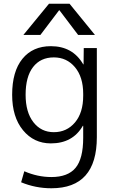

<svg xmlns="http://www.w3.org/2000/svg" viewBox="-20 -777 613 1027"><path d="M196 -590H105L242 -757H352L488 -590H398L298 -722H296ZM117 -270Q117 -177 158.5 -123.5Q200 -70 268 -70Q337 -70 381 -122Q425 -174 425 -265V-275Q425 -365 381 -417.5Q337 -470 268 -470Q197 -470 157 -418.5Q117 -367 117 -270ZM45 -270Q45 -395 100 -462.5Q155 -530 252 -530Q369 -530 425 -433H427L428 -520H498V-43Q498 230 255 230Q170 230 93 198L110 139Q181 170 255 170Q343 170 384 121Q425 72 425 -40V-104H423Q369 -10 252 -10Q161 -10 103 -80.5Q45 -151 45 -270Z"/></svg>

Font: M PLUS 1p
Style: Regular
Weight: 400
Version: Version 1.062